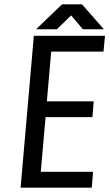

<svg xmlns="http://www.w3.org/2000/svg" viewBox="-20 -865 508 885"><path d="M362 -730 308 -794 242 -730H146L266 -845H358L459 -730ZM75 0 136 -700H464L457 -627H216L196 -398H412L406 -325H190L168 -73H409L403 0Z"/></svg>

Font: Share
Style: Italic
Weight: 400
Version: Version 1.002